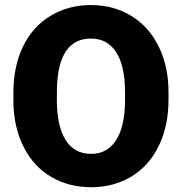

<svg xmlns="http://www.w3.org/2000/svg" viewBox="-20 -741 730 770"><path d="M655.8 -340.8Q655.8 -236.8 617.2 -156.7Q578.6 -76.7 507.6 -33.4Q436.5 9.8 345.7 9.8Q254.9 9.8 184.6 -32Q114.3 -73.7 75 -151.4Q35.6 -229 33.7 -329.6V-369.6Q33.7 -474.1 72 -554Q110.4 -633.8 181.9 -677.2Q253.4 -720.7 344.7 -720.7Q435.1 -720.7 505.9 -677.7Q576.7 -634.8 616 -555.4Q655.3 -476.1 655.8 -373.5ZM481.4 -370.6Q481.4 -476.6 446 -531.5Q410.6 -586.4 344.7 -586.4Q215.8 -586.4 208.5 -393.1L208 -340.8Q208 -236.3 242.7 -180.2Q277.3 -124 345.7 -124Q410.6 -124 445.8 -179.2Q481 -234.4 481.4 -337.9Z"/></svg>

Font: Roboto
Style: Regular
Weight: 900
Designer: Google
Version: Version 2.001171; 2014